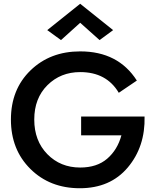

<svg xmlns="http://www.w3.org/2000/svg" viewBox="-20 -985 830 1020"><path d="M411 -266V-366H748Q752 -206 659 -95.5Q566 15 404 15Q245 15 141.5 -87.5Q38 -190 38 -350Q38 -510 142 -611Q246 -712 406 -712Q608 -712 707 -557L611 -492Q546 -602 406 -602Q302 -602 232 -532.5Q162 -463 162 -350Q162 -237 231.5 -166Q301 -95 406 -95Q495 -95 549.5 -142Q604 -189 625 -266ZM406 -864 304 -772 231 -825 406 -965 581 -825 509 -772Z"/></svg>

Font: Renner* Medium
Style: Medium
Weight: 500
Version: Version 003.000 ; ttfautohint (v0.97) -l 8 -r 50 -G 200 -x 1